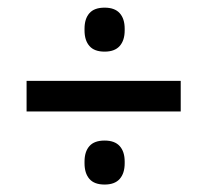

<svg xmlns="http://www.w3.org/2000/svg" viewBox="-20 -562 542 502"><path d="M49.5 -270.5V-350.5H452.5V-270.5ZM253.5 -79.5Q226.5 -79.5 213.8 -94.2Q201 -109 201 -135V-139.5Q201 -165.5 213.8 -180Q226.5 -194.5 253.5 -194.5Q280 -194.5 293 -180Q306 -165.5 306 -139.5V-135Q306 -109 293 -94.2Q280 -79.5 253.5 -79.5ZM253.5 -427Q226.5 -427 213.8 -441.8Q201 -456.5 201 -482.5V-487Q201 -513 213.8 -527.5Q226.5 -542 253.5 -542Q280 -542 293 -527.5Q306 -513 306 -487V-482.5Q306 -456.5 293 -441.8Q280 -427 253.5 -427Z"/></svg>

Font: Anek Latin Medium
Style: Regular
Weight: 500
Designer: Yesha Goshar
Foundry: Ek Type
Version: Version 1.003